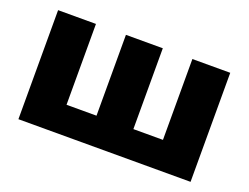

<svg xmlns="http://www.w3.org/2000/svg" viewBox="-90 -734 1185 915"><g transform="rotate(20 502.5 -276.5)"><path d="M939 -553H747V-143H597V-553H410V-143H258V-553H66V0H939Z"/></g></svg>

Font: Noto Sans UI Black
Style: Regular
Weight: 900
Designer: Monotype Design Team
Foundry: Monotype Imaging Inc.
Version: Version 1.901